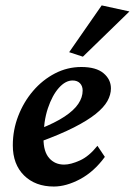

<svg xmlns="http://www.w3.org/2000/svg" viewBox="-20 -681 498 709"><path d="M178.7 7.8Q110.4 7.8 68.8 -33.2Q27.3 -74.2 27.3 -144.5Q27.3 -201.2 47.4 -252.9Q67.4 -304.7 102.1 -345.2Q136.7 -385.7 182.6 -409.7Q228.5 -433.6 280.3 -433.6Q335 -433.6 362.3 -410.6Q389.6 -387.7 389.6 -354.5Q389.6 -331.1 376.5 -307.6Q363.3 -284.2 333.5 -260.3Q303.7 -236.3 252.9 -210.4Q202.1 -184.6 127 -157.2V-205.1Q183.6 -227.5 218.3 -250.5Q252.9 -273.4 269 -297.4Q285.2 -321.3 285.2 -346.7Q285.2 -363.3 275.4 -373.5Q265.6 -383.8 248 -383.8Q221.7 -383.8 197.3 -356.4Q172.9 -329.1 156.7 -280.8Q140.6 -232.4 140.6 -168.9Q140.6 -121.1 161.6 -97.2Q182.6 -73.2 216.8 -73.2Q241.2 -73.2 274.9 -88.4Q308.6 -103.5 339.8 -142.6L367.2 -101.6Q327.1 -46.9 275.9 -19.5Q224.6 7.8 178.7 7.8ZM286.1 -471.7 235.4 -488.3 355.5 -661.1 458 -638.7Z"/></svg>

Font: Crimson Pro ExtraLight SemiBold
Style: Italic
Weight: 600
Italic angle: -12°
Version: Version 1.002